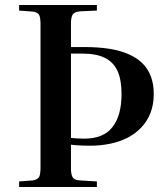

<svg xmlns="http://www.w3.org/2000/svg" viewBox="-20 -743 661 763"><path d="M56 0V-22L110 -26Q129 -29 135 -39Q141 -49 141 -78V-647Q141 -674 135 -684.5Q129 -695 109 -697L56 -701V-723H365V-701L298 -698Q276 -696 269 -685.5Q262 -675 262 -648V-556H316Q371 -556 415 -549Q459 -542 492.5 -527Q526 -512 547.5 -490Q569 -468 580 -438Q591 -408 591 -370Q591 -328 578.5 -295.5Q566 -263 543 -238Q520 -213 488.5 -196.5Q457 -180 418.5 -172Q380 -164 339 -164Q322 -164 307.5 -164.5Q293 -165 281 -166Q269 -167 262 -168V-75Q262 -49 269 -38Q276 -27 298 -26L365 -22V0ZM262 -195Q270 -194 284.5 -193Q299 -192 314 -192Q353 -192 381 -203.5Q409 -215 427 -238Q445 -261 454 -294Q463 -327 463 -369Q463 -426 447 -461Q431 -496 397 -513Q363 -530 307 -530H262Z"/></svg>

Font: Literata 60pt Medium
Style: Regular
Weight: 500
Designer: Latin by Veronika Burian and Jose Scaglione. Greek by Irene Vlachou. Cyrillic by Vera Evstafieva.
Foundry: TypeTogether
Version: Version 3.103;gftools[0.9.29]